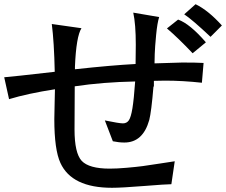

<svg xmlns="http://www.w3.org/2000/svg" viewBox="-37 -768 1074 912"><path d="M1017 -647 963 -593Q876 -675 838 -700L892 -748Q952 -719 1017 -647ZM941 -567 878 -515Q810 -587 756 -633L809 -675Q865 -655 941 -567ZM777 107Q753 107 647 115.5Q541 124 495 124Q304 124 250 6Q221 -57 221 -202Q221 -218 222.5 -278Q224 -338 224 -344Q95 -324 6 -297L-17 -401Q23 -404 223 -427Q220 -569 209 -654L350 -634Q325 -595 319 -452V-439Q493 -458 607 -464L608 -555V-556Q608 -653 596 -708L719 -687Q710 -659 704.5 -601Q699 -543 698 -512Q697 -481 697 -467Q828 -471 829 -471Q896 -471 930 -469L922 -375Q830 -385 747 -385L695 -384H694V-357H692Q682 -237 672 -198Q642 -91 554 -91Q528 -91 499 -97L461 -196Q529 -182 547 -182Q565 -182 575 -196.5Q585 -211 592 -253.5Q599 -296 605 -381Q452 -378 318 -358Q317 -290 317 -153Q317 -41 351 -4Q386 33 484 33Q518 33 564 29Q610 25 640.5 21Q671 17 724.5 8.5Q778 0 793 -2Z"/></svg>

Font: cwTeXHei
Style: Medium
Weight: 500
Version: Version 1.17